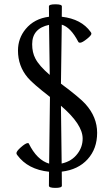

<svg xmlns="http://www.w3.org/2000/svg" viewBox="-20 -809 527 912"><path d="M441.4 -178.2Q441.4 -102.5 396.2 -52.7Q351.1 -2.9 273.4 6.3L273.9 73.2Q273.9 83.5 243.2 83.5Q212.4 83.5 212.4 73.2Q212.4 54.2 212.9 6.8Q112.3 -3.9 62 -72.3Q58.1 -77.1 58.1 -81.5Q58.1 -90.8 78.6 -108.9Q101.6 -129.4 112.3 -129.4Q115.7 -129.4 116.7 -127.4Q155.3 -48.8 213.4 -31.7L217.3 -348.6Q134.8 -412.6 111.3 -440.9Q65.4 -495.6 65.4 -568.8Q65.4 -627 102.1 -671.4Q143.1 -720.7 212.9 -729.5Q212.4 -779.3 212.4 -778.8Q212.4 -788.6 243.2 -788.6Q273.9 -788.6 273.9 -778.8Q273.9 -779.3 273.4 -729.5Q366.7 -718.8 410.6 -657.2Q414.1 -652.8 414.1 -648.9Q414.1 -641.1 394 -625Q370.6 -606 359.9 -606Q354 -606 351.6 -610.8Q315.9 -679.2 273.4 -691.9L269.5 -411.6Q359.9 -344.2 386.2 -314.5Q441.4 -252.9 441.4 -178.2ZM216.3 -453.1 212.9 -690.9Q132.8 -673.8 132.8 -599.1Q132.8 -559.6 147.9 -531.2Q166 -496.1 216.3 -453.1ZM372.6 -150.9Q372.6 -218.3 269.5 -306.6Q269.5 -293.9 272.9 -32.2Q321.8 -43 348.6 -79.6Q372.6 -111.3 372.6 -150.9Z"/></svg>

Font: Dai Banna SIL Book
Style: Regular
Weight: 400
Designer: Victor Gaultney
Foundry: SIL International
Version: Version 2.000